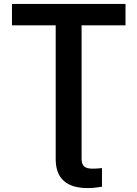

<svg xmlns="http://www.w3.org/2000/svg" viewBox="-20 -748 701 979"><path d="M41 -619H264V63C264 162 319 211 427 211C453 211 478 208 500 204V109C484 111 467 112 453 112C411 112 396 98 396 60V-619H620V-728H41Z"/></svg>

Font: Wafeq Semi Bold
Style: Regular
Weight: 600
Designer: Rasmus Andersson & Azza Alameddine
Foundry: Google & TypeTogether
Version: Version 3.000;January 28, 2025;FontCreator 15.0.0.3014 64-bi